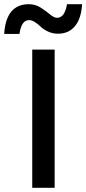

<svg xmlns="http://www.w3.org/2000/svg" viewBox="-56 -897 412 917"><path d="M336 -877Q332 -808 302 -772Q272 -736 221 -736Q196 -736 174 -746Q152 -756 139.5 -768.5Q127 -781 111.5 -791Q96 -801 83 -801Q46 -801 37 -735H-36Q-27 -877 82 -877Q113 -877 138.5 -860.5Q164 -844 183 -828Q202 -812 217 -812Q253 -812 264 -877ZM205 -660V0H98V-660Z"/></svg>

Font: Elaine Sans Medium
Style: Regular
Weight: 500
Designer: Wei Huang
Foundry: Wei Huang
Version: Version 2.001;PS 002.001;hotconv 1.0.88;makeotf.lib2.5.64775